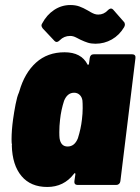

<svg xmlns="http://www.w3.org/2000/svg" viewBox="-20 -736 559 764"><path d="M353 -520H506Q513 -520 516.5 -516Q520 -512 519 -505L459 -15Q458 -8 453.5 -4Q449 0 442 0H289Q282 0 278.5 -4Q275 -8 276 -15L280 -43Q280 -46 278.5 -47Q277 -48 274 -44Q234 8 168 8Q102 8 65.5 -35.5Q29 -79 27 -157Q27 -158 27.5 -159.5Q28 -161 27 -163Q26 -168 26 -182Q26 -217 32 -261Q36 -290 42 -321Q48 -352 55 -367L57 -373Q78 -446 123.5 -487Q169 -528 237 -528Q303 -528 328 -480Q329 -477 331 -478Q333 -479 334 -482L337 -505Q338 -512 342 -516Q346 -520 353 -520ZM306 -260Q309 -284 309 -306Q309 -326 308 -336Q306 -350 297 -358.5Q288 -367 275 -367Q248 -367 235 -335Q223 -298 219 -260Q216 -235 216 -210Q216 -194 217 -186Q222 -153 249 -153Q277 -153 290 -186Q302 -224 306 -260ZM300 -578Q296 -580 286.5 -585Q277 -590 271 -591.5Q265 -593 259 -593Q235 -593 218 -576Q211 -569 205 -569Q201 -569 197 -573L150 -623Q145 -630 145 -634Q145 -639 148 -643Q166 -677 195.5 -696.5Q225 -716 260 -716Q280 -716 295.5 -710.5Q311 -705 330 -694Q333 -692 341 -687.5Q349 -683 356 -680.5Q363 -678 371 -678Q393 -678 409 -695Q416 -702 422 -702Q426 -702 430 -698L473 -649Q477 -645 477 -638Q477 -634 474 -628Q455 -596 425 -579Q395 -562 360 -562Q343 -562 330 -566Q317 -570 300 -578Z"/></svg>

Font: Barlow Semi Condensed Black
Style: Italic
Weight: 900
Width: 4
Italic angle: -7°
Designer: Jeremy Tribby
Foundry: Tribby Type
Version: Version 1.408